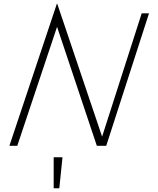

<svg xmlns="http://www.w3.org/2000/svg" viewBox="-20 -777 844 1023"><path d="M283 -757H285L524 -49L735 -706H774L546 0H496L284 -634L72 0H30ZM266 61H313L296 226H266Z"/></svg>

Font: Lineal Thin
Style: Regular
Weight: 200
Designer: Created by Frank Adebiaye with contributions from Anton Moglia & Ariel Martín Pérez
Created by Frank ADEBIAYE with FontF
Foundry: Velvetyne Type Foundry
Version: Version 2.000;Glyphs 3.2 (3227)